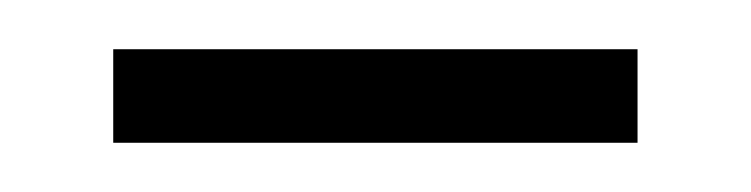

<svg xmlns="http://www.w3.org/2000/svg" viewBox="-20 -311 305 78"><path d="M26 -253H239V-291H26Z"/></svg>

Font: Noto Sans Thai ExtCond ExtLt
Style: Regular
Weight: 200
Width: 2
Designer: Monotype Design Team
Foundry: Monotype Imaging Inc.
Version: Version 2.002